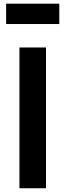

<svg xmlns="http://www.w3.org/2000/svg" viewBox="-20 -1003 348 1023"><path d="M12.7 -983.4H295.9V-875H12.7ZM83.5 -750H225.1V0H83.5Z"/></svg>

Font: Manrope3 ExtraBold
Style: Bold
Weight: 800
Width: 4
Designer: Mikhail Sharanda
Foundry: Mikhail Sharanda
Version: Version 3.000;PS 003.000;hotconv 1.0.88;makeotf.lib2.5.64775